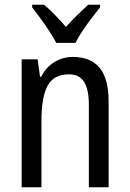

<svg xmlns="http://www.w3.org/2000/svg" viewBox="-20 -786 545 806"><path d="M286 -547Q360 -547 398 -501.5Q436 -456 436 -360V0H353V-347Q353 -410 333 -442Q313 -474 270 -474Q206 -474 180 -426.5Q154 -379 154 -279V0H71V-537H138L148 -464H153Q173 -504 208.5 -525.5Q244 -547 286 -547ZM216 -606Q199 -639 170 -680.5Q141 -722 115 -755V-766H165Q186 -749 210 -724Q234 -699 257 -673Q283 -702 303.5 -722Q324 -742 350 -766H400V-755Q384 -735 364 -709Q344 -683 326 -656Q308 -629 297 -606Z"/></svg>

Font: Noto Sans Devanagari Condensed
Style: Regular
Weight: 400
Width: 3
Designer: Jelle Bosma - Monotype Design Team
Foundry: Monotype Imaging Inc.
Version: Version 2.004; ttfautohint (v1.8.4.7-5d5b)